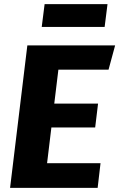

<svg xmlns="http://www.w3.org/2000/svg" viewBox="-20 -914 580 934"><path d="M508 -575 540 -693H113L29 0H455L469 -120H209L230 -294H443L457 -410H244L264 -575ZM503 -894H197L183 -783H489Z"/></svg>

Font: Fira Sans OT
Style: Bold Italic
Weight: 700
Italic angle: -8°
Designer: Carrois Corporate & Edenspiekermann
Foundry: Carrois Corporate GbR & Edenspiekermann AG
Version: Version 2.001